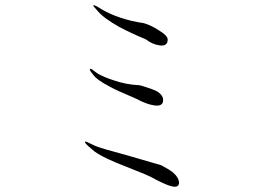

<svg xmlns="http://www.w3.org/2000/svg" viewBox="-20 -737 1040 743"><path d="M373 -701.2 357.4 -710.9Q340.8 -719.7 340.8 -715.8Q340.8 -712.9 356.4 -696.3Q378.9 -668 441.4 -632.8Q487.3 -608.4 543.9 -585Q569.3 -565.4 596.7 -561.5Q628.9 -556.6 628.9 -584Q628.9 -599.6 593.8 -620.1Q564.5 -639.6 536.1 -647.5Q488.3 -654.3 445.3 -668.9Q404.3 -682.6 373 -701.2ZM358.4 -452.1 344.7 -461.9Q331.1 -473.6 328.1 -469.7Q325.2 -465.8 338.9 -450.2Q352.5 -428.7 405.3 -401.4Q435.5 -384.8 497.1 -359.4L507.8 -354.5Q547.9 -333 577.1 -329.1Q611.3 -324.2 611.3 -349.6Q611.3 -370.1 585 -384.8Q569.3 -392.6 531.2 -404.3L519.5 -407.2Q468.8 -409.2 418 -426.8Q381.8 -438.5 358.4 -452.1ZM349.6 -171.9 329.1 -181.6Q308.6 -192.4 308.6 -187.5Q308.6 -181.6 335.9 -159.2Q351.6 -143.6 396.5 -122.1Q422.9 -109.4 483.4 -85.9Q522.5 -70.3 539.1 -63.5Q567.4 -51.8 583 -42Q625 -20.5 642.6 -16.6Q670.9 -8.8 672.9 -28.3Q672.9 -49.8 648.4 -70.3Q633.8 -82 603.5 -97.7Q568.4 -108.4 526.4 -120.1Q502.9 -127 459 -139.6Q411.1 -152.3 391.6 -158.2Q362.3 -167 349.6 -171.9Z"/></svg>

Font: Batang
Style: Regular
Weight: 400
Version: Version 2.21